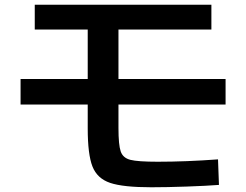

<svg xmlns="http://www.w3.org/2000/svg" viewBox="-20 -751 1040 812"><path d="M351 -208V-309H67V-417H351V-626H127V-731H874V-626H481V-417H934V-309H481V-210Q481 -138 490.5 -110.5Q500 -83 531.5 -75Q563 -67 647 -67Q766 -67 902 -77L906 31Q855 35 769.5 38Q684 41 620 41Q501 41 446 22.5Q391 4 371 -47Q351 -98 351 -208Z"/></svg>

Font: Enso SemiBold
Style: Regular
Weight: 600
Designer: Coji Morishita
Foundry: UNDERFOREST DESIGN
Version: Version 1.000